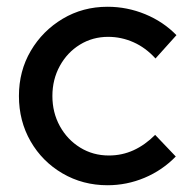

<svg xmlns="http://www.w3.org/2000/svg" viewBox="-20 -539 561 568"><path d="M298 9Q225 9 165 -26Q105 -61 70.5 -121Q36 -181 36 -255Q36 -329 71 -388.5Q106 -448 165.5 -483.5Q225 -519 298 -519Q356 -519 409.5 -497Q463 -475 502 -435L440 -366Q411 -398 375 -414Q339 -430 300 -430Q254 -430 216.5 -407Q179 -384 157 -344Q135 -304 135 -255Q135 -206 157 -166Q179 -126 217 -102.5Q255 -79 302 -79Q341 -79 375 -94.5Q409 -110 439 -140L500 -76Q460 -35 407.5 -13Q355 9 298 9Z"/></svg>

Font: Red Hat Display Medium
Style: Regular
Weight: 500
Designer: Pentagram, MCKL
Foundry: Pentagram, MCKL
Version: Version 1.023